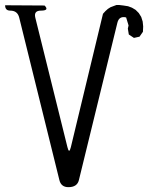

<svg xmlns="http://www.w3.org/2000/svg" viewBox="-40 -775 594 770"><path d="M497.1 -623 476.6 -636.7 472.7 -660.2 475.6 -672.9 465.8 -705.1Q437.5 -711.9 430.7 -683.6L276.4 -52.7Q269.5 -24.4 234.4 -24.4Q205.1 -24.4 198.2 -52.7L37.1 -704.1Q30.3 -732.4 1 -732.4Q-19.5 -732.4 -19.5 -753.9L138.7 -752.9Q159.2 -732.4 124 -732.4Q94.7 -732.4 101.6 -704.1L230.5 -184.6Q237.3 -156.2 244.1 -184.6L373 -719.7L382.8 -730.5L392.6 -739.3L403.3 -746.1L426.8 -754.9H438.5L455.1 -752.9L473.6 -750L489.3 -744.1L503.9 -735.4L516.6 -722.7L526.4 -707L532.2 -688.5L534.2 -668.9L533.2 -647.5L519.5 -627.9Z"/></svg>

Font: B2 Hana
Style: Regular
Weight: 500
Version: 2020-08-05; (max)